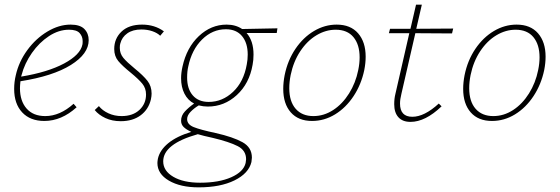

<svg xmlns="http://www.w3.org/2000/svg" viewBox="-20 -518 2412 827"><path d="M362 -345Q362 -286 285 -238Q208 -190 68 -168Q66 -148 66 -138Q66 -83 94.5 -50.5Q123 -18 175 -18Q238 -18 297 -71L310 -56Q245 3 171 3Q110 3 75.5 -34Q41 -71 41 -135Q41 -165 48 -194Q61 -252 97.5 -302Q134 -352 184 -382Q234 -412 284 -412Q325 -412 343.5 -393Q362 -374 362 -345ZM336 -341Q336 -361 323 -375.5Q310 -390 277 -390Q233 -390 191 -362.5Q149 -335 117.5 -290Q86 -245 73 -195L71 -188Q186 -207 256 -244.5Q326 -282 335 -326Q336 -330 336 -341Z M388 -44 406 -61Q421 -42 447 -30Q473 -18 504 -18Q552 -18 580.5 -44.5Q609 -71 609 -111Q609 -138 593 -157.5Q577 -177 543 -205Q507 -234 489.5 -255Q472 -276 472 -307Q472 -352 503.5 -382Q535 -412 592 -412Q646 -412 686 -383L670 -364Q658 -376 636.5 -383.5Q615 -391 589 -391Q552 -391 528.5 -374.5Q505 -358 498 -330Q496 -324 496 -312Q496 -287 511.5 -268.5Q527 -250 560 -223Q597 -193 615 -170Q633 -147 633 -115Q633 -104 630 -90Q620 -47 586 -21.5Q552 4 500 4Q463 4 434 -9.5Q405 -23 388 -44Z M1172 -376H1042Q1072 -342 1072 -283Q1072 -259 1068 -239Q1054 -158 1000 -108.5Q946 -59 875 -59Q856 -59 836 -64Q816 -52 801 -36.5Q786 -21 786 -5Q786 18 814.5 29.5Q843 41 909 55Q984 72 1024.5 94.5Q1065 117 1065 161Q1065 166 1063 180Q1051 229 990 259Q929 289 836 289Q757 289 707.5 260Q658 231 658 184Q658 178 660 166Q668 129 704.5 99Q741 69 804 50Q782 40 771 29Q760 18 760 2Q760 -20 776 -37.5Q792 -55 816 -72Q789 -86 774.5 -114.5Q760 -143 760 -181Q760 -204 766 -231Q784 -313 836.5 -362.5Q889 -412 956 -412Q995 -412 1023 -393L1175 -396ZM1047 -283Q1047 -333 1022.5 -362.5Q998 -392 953 -392Q895 -392 850.5 -348Q806 -304 791 -232Q786 -211 786 -184Q786 -135 810.5 -107Q835 -79 879 -79Q938 -79 984 -122.5Q1030 -166 1043 -241Q1047 -261 1047 -283ZM1040 168Q1040 130 1004 111.5Q968 93 897 76Q855 67 832 60Q683 102 683 177Q683 218 726.5 243.5Q770 269 842 269Q923 269 976 245.5Q1029 222 1038 184Q1040 172 1040 168Z M1200 -135Q1200 -163 1206 -194Q1219 -258 1252.5 -307.5Q1286 -357 1332.5 -384.5Q1379 -412 1430 -412Q1490 -412 1522.5 -374.5Q1555 -337 1555 -274Q1555 -246 1549 -216Q1536 -154 1503 -104Q1470 -54 1423.5 -25.5Q1377 3 1324 3Q1265 3 1232.5 -34Q1200 -71 1200 -135ZM1523 -216Q1529 -245 1529 -271Q1529 -326 1502.5 -358Q1476 -390 1426 -390Q1383 -390 1343 -366Q1303 -342 1273.5 -297.5Q1244 -253 1232 -195Q1226 -165 1226 -138Q1226 -81 1253.5 -49.5Q1281 -18 1330 -18Q1375 -18 1415 -44Q1455 -70 1483.5 -115.5Q1512 -161 1523 -216Z M1709 -114Q1703 -90 1703 -72Q1703 -15 1756 -15Q1808 -15 1870 -72L1882 -60Q1812 7 1748 7Q1714 7 1696 -13Q1678 -33 1678 -69Q1678 -93 1683 -113L1743 -375H1655L1660 -394H1748L1772 -498H1797L1773 -394L1932 -395L1927 -374L1769 -375Z M1975 -135Q1975 -163 1981 -194Q1994 -258 2027.5 -307.5Q2061 -357 2107.5 -384.5Q2154 -412 2205 -412Q2265 -412 2297.5 -374.5Q2330 -337 2330 -274Q2330 -246 2324 -216Q2311 -154 2278 -104Q2245 -54 2198.5 -25.5Q2152 3 2099 3Q2040 3 2007.5 -34Q1975 -71 1975 -135ZM2298 -216Q2304 -245 2304 -271Q2304 -326 2277.5 -358Q2251 -390 2201 -390Q2158 -390 2118 -366Q2078 -342 2048.5 -297.5Q2019 -253 2007 -195Q2001 -165 2001 -138Q2001 -81 2028.5 -49.5Q2056 -18 2105 -18Q2150 -18 2190 -44Q2230 -70 2258.5 -115.5Q2287 -161 2298 -216Z"/></svg>

Font: Ysabeau Extralight
Style: Italic
Weight: 200
Italic angle: -12°
Designer: Christian Thalmann (Catharsis Fonts)
Version: Version 0.003